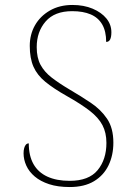

<svg xmlns="http://www.w3.org/2000/svg" viewBox="-20 -744 530 774"><path d="M261 10Q213 10 178 -1.5Q143 -13 120 -32.5Q97 -52 86 -76.5Q75 -101 75 -126Q75 -138 77.5 -147Q80 -156 84.5 -161Q89 -166 96 -166Q96 -116 115 -82.5Q134 -49 171 -32Q208 -15 261 -15Q338 -15 373.5 -58Q409 -101 409 -168Q409 -209 393 -239.5Q377 -270 341.5 -297.5Q306 -325 249 -357Q196 -387 163 -414Q130 -441 115 -475Q100 -509 100 -559Q100 -605 121 -642Q142 -679 181 -701.5Q220 -724 272 -724Q318 -724 353.5 -709Q389 -694 409 -669.5Q429 -645 429 -614Q429 -595 424 -585Q419 -575 408 -575Q408 -618 392 -645.5Q376 -673 345.5 -686Q315 -699 271 -699Q200 -699 164 -657.5Q128 -616 128 -554Q128 -511 143.5 -482.5Q159 -454 188 -431.5Q217 -409 259 -384Q305 -357 345.5 -330Q386 -303 411.5 -265.5Q437 -228 437 -169Q437 -118 417.5 -77.5Q398 -37 359 -13.5Q320 10 261 10Z"/></svg>

Font: Noto Rashi Hebrew Thin
Style: Regular
Weight: 250
Version: Version 1.006